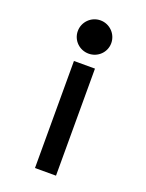

<svg xmlns="http://www.w3.org/2000/svg" viewBox="-135 -723 640 841"><g transform="rotate(20 185.0 -302.0)"><path d="M234 -448H136V51H234ZM107 -577C107 -534 142 -500 185 -500C228 -500 263 -534 263 -577C263 -620 228 -655 185 -655C142 -655 107 -620 107 -577Z"/></g></svg>

Font: Grotesk 02 Mince
Style: Bold
Weight: 400
Designer: Frank Adebiaye, contributions by Jérémy Landes, Ariel Martín Pérez
Foundry: Velvetyne Type Foundry
Version: Version 3.000;Glyphs 3.1.2 (3150)